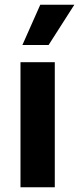

<svg xmlns="http://www.w3.org/2000/svg" viewBox="-20 -786 332 806"><path d="M66 0V-525H210V0ZM184 -597H74L149 -766H292Z"/></svg>

Font: Bricolage Grotesque 96pt ExtraBold
Style: Bold
Weight: 700
Version: Version 1.001;gftools[0.9.33.dev8+g029e19f]